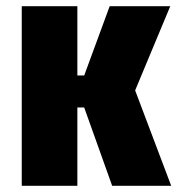

<svg xmlns="http://www.w3.org/2000/svg" viewBox="-20 -598 582 618"><path d="M50 0V-578H229V-355H251L333 -578H528L415 -307L531 0H341L251 -252H229V0Z"/></svg>

Font: Oswald Heavy
Style: Regular
Weight: 400
Designer: Vernon Adams
Foundry: Vernon Adams
Version: Version 4.101